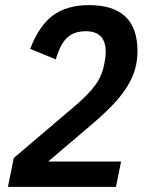

<svg xmlns="http://www.w3.org/2000/svg" viewBox="-20 -730 580 750"><path d="M433 0H11L34 -113L268 -312Q324 -359 351.5 -396.5Q379 -434 387 -479Q391 -499 392 -509Q393 -519 393 -527Q393 -608 315 -608Q269 -608 242 -582.5Q215 -557 198 -498L98 -539Q132 -629 186.5 -669.5Q241 -710 328 -710Q517 -710 517 -531Q517 -493 507.5 -459.5Q498 -426 477 -392Q456 -358 422.5 -322.5Q389 -287 341 -246L168 -99H453Z"/></svg>

Font: IBM Plex Sans Condensed SemiBold
Style: Italic
Weight: 600
Width: 3
Italic angle: -11°
Designer: Mike Abbink, Paul van der Laan, Pieter van Rosmalen
Foundry: Bold Monday
Version: Version 1.3